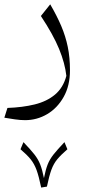

<svg xmlns="http://www.w3.org/2000/svg" viewBox="-20 -285 414 883"><path d="M195.8 573.2 169.4 577.6Q158.7 525.9 148.2 497.1Q137.7 468.3 121.1 447.8Q104.5 427.2 74.2 401.4L87.9 368.7Q121.1 403.3 138.4 425.5Q155.8 447.8 165 471.4Q174.3 495.1 182.1 534.2Q189.9 495.1 199.2 471.4Q208.5 447.8 226.1 425.5Q243.7 403.3 276.4 368.7L290 401.4Q260.3 427.2 243.4 447.5Q226.6 467.8 216.3 495.8Q206.1 523.9 195.8 573.2ZM301.8 38.1Q301.8 109.4 272.7 160.9Q243.7 212.4 196.8 240Q149.9 267.6 95.2 267.6Q73.7 267.6 48.3 263.9Q22.9 260.3 0 256.3L14.2 211.4Q83.5 209 139.4 195.3Q195.3 181.6 232.9 150.1Q270.5 118.7 285.2 64Q278.8 5.9 251.7 -60.1Q224.6 -126 168 -211.4L210.9 -265.1Q241.7 -212.4 261.7 -165.3Q281.7 -118.2 291.7 -69.3Q301.8 -20.5 301.8 38.1Z"/></svg>

Font: Pinar DS1-Light
Style: Regular
Weight: 300
Designer: Amin Abedi
Version: Version 2.000